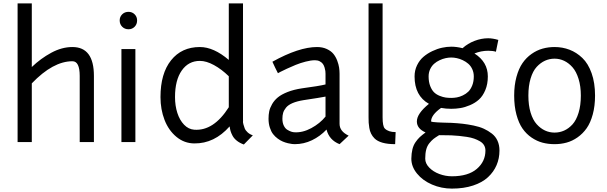

<svg xmlns="http://www.w3.org/2000/svg" viewBox="-20 -840 3591 1135"><path d="M168 0H84V-819.8H168V-443.8Q220.2 -494.1 283 -528.1Q345.7 -562 408.2 -562Q535.2 -562 535.2 -391.1V0H451.2V-391.1Q451.2 -478 408.2 -478Q293.5 -478 168 -347.2Z M697.8 -549.8H780.3V0H697.8ZM687.5 -719.2Q687.5 -740.7 702.4 -755.4Q717.3 -770 739.7 -770Q761.2 -770 775.9 -755.4Q790.5 -740.7 790.5 -719.2Q790.5 -696.8 775.9 -681.9Q761.2 -667 739.7 -667Q717.3 -667 702.4 -681.9Q687.5 -696.8 687.5 -719.2Z M1128.4 7.8Q1069.3 7.3 1022.9 -31Q976.6 -69.3 952.6 -131.3Q928.7 -193.4 928.7 -266.1Q928.7 -405.3 991.2 -483.6Q1053.7 -562 1161.6 -562Q1243.2 -562 1332.5 -485.8V-819.8H1416.5V-131.8Q1417.5 -130.9 1416.5 -124.3Q1415.5 -117.7 1418.7 -105.5Q1421.9 -93.3 1426.5 -81.3Q1431.2 -69.3 1443.8 -57.6Q1456.5 -45.9 1474.6 -40L1421.4 14.2Q1397 5.4 1380.1 -8.1Q1363.3 -21.5 1354.7 -37.6Q1346.2 -53.7 1342.8 -65.9Q1339.4 -78.1 1337.4 -92.8Q1247.1 9.3 1128.4 7.8ZM1128.4 -73.2Q1242.7 -64.9 1332.5 -206.1V-389.2Q1290 -430.7 1244.9 -455.3Q1199.7 -480 1161.6 -480Q1094.2 -480 1054.4 -423.1Q1014.6 -366.2 1014.6 -266.1Q1014.6 -215.3 1028.3 -172.6Q1042 -129.9 1068.1 -102.8Q1094.2 -75.7 1128.4 -73.2Z M1623 -407.2 1606.4 -440.4Q1589.8 -474.1 1590.3 -475.1Q1747.1 -562 1854 -562Q1886.7 -562 1911.9 -550.3Q1937 -538.6 1950.9 -521.5Q1964.8 -504.4 1973.4 -481.7Q1981.9 -459 1984.6 -440.4Q1987.3 -421.9 1987.3 -403.8V-107.9Q1987.3 -63.5 2041 -38.1L1987.3 12.2Q1925.8 -12.2 1910.2 -74.2Q1872.6 -34.2 1824.2 -11Q1775.9 12.2 1722.2 12.2Q1715.8 12.2 1706.5 11.2Q1697.3 10.3 1681.9 6.6Q1666.5 2.9 1651.9 -3.2Q1637.2 -9.3 1621.6 -20.8Q1606 -32.2 1594.2 -47.4Q1582.5 -62.5 1575 -86.2Q1567.4 -109.9 1567.4 -138.2Q1567.4 -161.6 1571.5 -181.9Q1575.7 -202.1 1588.6 -224.6Q1601.6 -247.1 1622.6 -264.4Q1643.6 -281.7 1679.9 -296.1Q1716.3 -310.5 1765.1 -317.9Q1864.7 -331.1 1904.3 -340.8V-403.8Q1904.3 -412.1 1903.3 -420.4Q1902.3 -428.7 1898.7 -440.9Q1895 -453.1 1888.9 -461.9Q1882.8 -470.7 1870.6 -477.3Q1858.4 -483.9 1842.3 -483.9Q1818.4 -483.9 1787.1 -475.8Q1755.9 -467.8 1728 -456.5Q1700.2 -445.3 1676 -433.8Q1651.9 -422.4 1637.2 -415ZM1719.2 -58.1Q1768.6 -54.7 1820.1 -82.5Q1871.6 -110.4 1904.3 -150.9V-269Q1872.6 -262.7 1774.4 -248Q1735.4 -241.7 1709.2 -230.5Q1683.1 -219.2 1670.7 -203.6Q1658.2 -188 1653.8 -172.9Q1649.4 -157.7 1649.4 -138.2Q1649.4 -114.3 1657.7 -97.2Q1666 -80.1 1679 -72.5Q1691.9 -64.9 1701.4 -61.8Q1710.9 -58.6 1719.2 -58.1Z M2158.7 -819.8H2241.7V-146Q2241.7 -93.3 2254.9 -80.1Q2275.9 -59.1 2318.8 -59.1L2315.9 12.2Q2228 12.2 2193.8 -22Q2181.6 -34.2 2173.8 -49.8Q2166 -65.4 2163.1 -84.2Q2160.2 -103 2159.4 -114.7Q2158.7 -126.5 2158.7 -146Z M2513.7 -388.2Q2513.7 -355.5 2523.2 -331.3Q2532.7 -307.1 2546.1 -294.2Q2559.6 -281.2 2579.1 -273.4Q2598.6 -265.6 2614.3 -263.4Q2629.9 -261.2 2647.5 -261.2Q2664.1 -261.2 2680.7 -264.2Q2697.3 -267.1 2715.8 -275.9Q2734.4 -284.7 2748.3 -298.1Q2762.2 -311.5 2771.5 -334.7Q2780.8 -357.9 2780.8 -388.2Q2780.8 -411.6 2771.7 -431.2Q2762.7 -450.7 2748.3 -463.1Q2733.9 -475.6 2715.8 -484.1Q2697.8 -492.7 2680.4 -496.3Q2663.1 -500 2647.5 -500Q2631.8 -500 2614.5 -496.3Q2597.2 -492.7 2578.9 -484.1Q2560.5 -475.6 2546.4 -463.1Q2532.2 -450.7 2522.9 -431.2Q2513.7 -411.6 2513.7 -388.2ZM2444.3 -122.1Q2444.3 -168.5 2515.6 -226.1Q2430.7 -273.9 2430.7 -388.2Q2430.7 -423.8 2445.3 -454.1Q2460 -484.4 2483.2 -504.2Q2506.3 -523.9 2535.6 -537.8Q2564.9 -551.8 2593.3 -557.9Q2621.6 -564 2647.5 -564Q2678.7 -564 2714.4 -555.2Q2745.1 -583 2785.4 -598.4Q2825.7 -613.8 2865.7 -613.8Q2892.6 -613.8 2925.8 -604L2911.6 -534.2Q2893.6 -540 2865.7 -540Q2824.2 -540 2784.7 -523.9Q2863.8 -473.6 2863.8 -388.2Q2863.8 -342.8 2848.9 -307.4Q2834 -272 2811.5 -251.7Q2789.1 -231.4 2758.8 -218.5Q2728.5 -205.6 2701.7 -201.2Q2674.8 -196.8 2647.5 -196.8Q2616.2 -196.8 2587.4 -202.1Q2528.3 -160.2 2528.3 -122.1Q2530.3 -120.1 2540.8 -118.7Q2551.3 -117.2 2567.1 -116.5Q2583 -115.7 2597.7 -115.2Q2612.3 -114.7 2628.2 -114.3Q2644 -113.8 2648.4 -113.8Q2685.5 -111.8 2715.3 -108.4Q2745.1 -105 2779.8 -97.9Q2814.5 -90.8 2840.1 -79.1Q2865.7 -67.4 2887.7 -50.3Q2909.7 -33.2 2921.1 -7.8Q2932.6 17.6 2932.6 49.8Q2932.6 96.2 2915.5 136.2Q2898.4 176.3 2864.7 207.5Q2831.1 238.8 2776.4 256.8Q2721.7 274.9 2651.4 274.9Q2589.4 274.9 2533.9 251Q2478.5 227.1 2445.1 186Q2411.6 145 2411.6 98.1Q2412.1 66.4 2418 42.5Q2423.8 18.6 2436.5 0.2Q2449.2 -18.1 2461.9 -29.8Q2474.6 -41.5 2495.6 -57.1Q2444.3 -79.6 2444.3 -122.1ZM2651.4 202.1Q2747.6 202.1 2798.6 158.4Q2849.6 114.7 2849.6 49.8Q2849.6 32.2 2841.3 18.3Q2833 4.4 2816.9 -4.9Q2800.8 -14.2 2783 -20.5Q2765.1 -26.9 2739.7 -30.8Q2714.4 -34.7 2694.3 -36.6Q2674.3 -38.6 2647.5 -40Q2638.7 -40 2614.3 -40.5Q2589.8 -41 2575.7 -41Q2554.2 -27.8 2542.5 -18.6Q2530.8 -9.3 2517.8 6.8Q2504.9 22.9 2499.3 45.2Q2493.7 67.4 2493.7 98.1Q2493.7 126 2517.1 150.4Q2540.5 174.8 2576.9 188.5Q2613.3 202.1 2651.4 202.1Z M3019.5 -274.9Q3019.5 -335.9 3033 -385.3Q3046.4 -434.6 3068.8 -467Q3091.3 -499.5 3122.3 -521.2Q3153.3 -543 3187.3 -552.5Q3221.2 -562 3258.3 -562Q3305.2 -562 3346.7 -546.1Q3388.2 -530.3 3422.6 -497.3Q3457 -464.4 3477.3 -407.2Q3497.6 -350.1 3497.6 -274.9Q3497.6 -213.4 3484.1 -163.8Q3470.7 -114.3 3448 -82Q3425.3 -49.8 3394.3 -28.1Q3363.3 -6.3 3329.6 2.9Q3295.9 12.2 3258.3 12.2Q3220.7 12.2 3187.3 3.4Q3153.8 -5.4 3122.6 -26.6Q3091.3 -47.9 3068.8 -80.1Q3046.4 -112.3 3033 -162.1Q3019.5 -211.9 3019.5 -274.9ZM3413.6 -274.9Q3413.6 -330.6 3400.1 -373.8Q3386.7 -417 3364.3 -442.4Q3341.8 -467.8 3314.9 -480.5Q3288.1 -493.2 3258.3 -493.2Q3228.5 -493.2 3201.9 -481.2Q3175.3 -469.2 3152.6 -444.6Q3129.9 -419.9 3116.7 -376.2Q3103.5 -332.5 3103.5 -274.9Q3103.5 -217.8 3116.7 -174.3Q3129.9 -130.9 3152.6 -105.7Q3175.3 -80.6 3201.9 -68.4Q3228.5 -56.2 3258.3 -56.2Q3288.1 -56.2 3314.9 -68.1Q3341.8 -80.1 3364.3 -104.7Q3386.7 -129.4 3400.1 -173.1Q3413.6 -216.8 3413.6 -274.9Z"/></svg>

Font: Junction Regular
Style: Regular
Weight: 500
Designer: Caroline Hadilaksono
Foundry: Caroline Hadilaksono
Version: Version 1.056